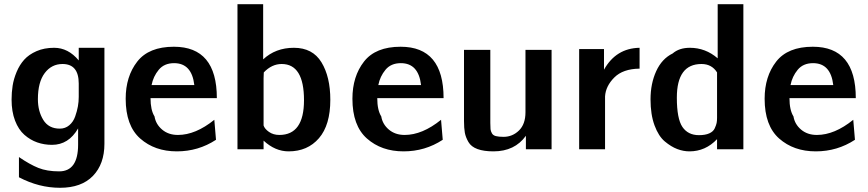

<svg xmlns="http://www.w3.org/2000/svg" viewBox="-20 -709 4121 912"><path d="M35 -236Q35 -270 40 -302Q45 -334 59 -367.5Q73 -401 95 -425.5Q117 -450 153.5 -466Q190 -482 237 -482Q304 -482 354 -422V-482H476V-26Q476 70 421.5 126.5Q367 183 265 183Q165 183 70 133V37Q121 72 162 88.5Q203 105 261 105Q351 105 351 -22V-99Q306 -21 227 -21Q190 -21 157 -32.5Q124 -44 96 -68.5Q68 -93 51.5 -136Q35 -179 35 -236ZM160 -238Q160 -181 185.5 -139.5Q211 -98 264 -98Q290 -98 309 -114Q328 -130 337 -155.5Q346 -181 350 -203.5Q354 -226 354 -249V-312Q354 -405 277 -405Q225 -405 192.5 -362Q160 -319 160 -238Z M577 -240Q577 -346 632 -416.5Q687 -487 806 -487Q1010 -487 1010 -243H695Q695 -186 714 -156Q720 -119 750 -93.5Q780 -68 825 -68Q909 -68 998 -140L1006 -45Q922 10 820 10Q715 10 646 -51Q577 -112 577 -240ZM700 -305H903Q891 -409 807 -409Q760 -409 734 -377.5Q708 -346 700 -305Z M1108 0V-689H1230V-427Q1289 -482 1376 -482Q1465 -482 1507 -413Q1549 -344 1549 -235Q1549 -115 1495 -52.5Q1441 10 1351 10Q1287 10 1232 -41V0ZM1232 -113Q1237 -97 1257.5 -82.5Q1278 -68 1307 -68Q1424 -68 1424 -233Q1424 -405 1318 -405Q1271 -405 1233 -365Q1232 -356 1232 -337V-163Z M1654 -240Q1654 -346 1709 -416.5Q1764 -487 1883 -487Q2087 -487 2087 -243H1772Q1772 -186 1791 -156Q1797 -119 1827 -93.5Q1857 -68 1902 -68Q1986 -68 2075 -140L2083 -45Q1999 10 1897 10Q1792 10 1723 -51Q1654 -112 1654 -240ZM1777 -305H1980Q1968 -409 1884 -409Q1837 -409 1811 -377.5Q1785 -346 1777 -305Z M2184 -134V-472H2309V-125Q2309 -104 2310 -95Q2311 -86 2316.5 -76Q2322 -66 2335.5 -62.5Q2349 -59 2372 -59Q2414 -59 2445 -89Q2476 -119 2476 -176V-472H2600V0H2478V-64Q2425 10 2324 10Q2278 10 2248 -1Q2218 -12 2205 -34.5Q2192 -57 2188 -78.5Q2184 -100 2184 -134Z M2731 0V-476H2849V-423V-378Q2906 -480 3018 -482V-383Q2939 -382 2898 -341Q2857 -300 2854 -251V0Z M3070 -237Q3070 -312 3097 -371Q3124 -430 3175 -455Q3206 -482 3257 -482Q3331 -482 3389 -432V-689H3511V0H3386V-25V-48Q3331 10 3255 10Q3226 10 3197 -1Q3168 -12 3138 -37Q3108 -62 3089 -113.5Q3070 -165 3070 -237ZM3195 -245Q3195 -145 3221.5 -106Q3248 -67 3300 -67Q3330 -67 3349 -75.5Q3368 -84 3375 -99.5Q3382 -115 3384 -125Q3386 -135 3386 -149V-365Q3361 -405 3312 -405Q3195 -405 3195 -245Z M3612 -240Q3612 -346 3667 -416.5Q3722 -487 3841 -487Q4045 -487 4045 -243H3730Q3730 -186 3749 -156Q3755 -119 3785 -93.5Q3815 -68 3860 -68Q3944 -68 4033 -140L4041 -45Q3957 10 3855 10Q3750 10 3681 -51Q3612 -112 3612 -240ZM3735 -305H3938Q3926 -409 3842 -409Q3795 -409 3769 -377.5Q3743 -346 3735 -305Z"/></svg>

Font: Coval
Style: Bold
Weight: 700
Foundry: Context Ltd
Version: Version 001.000